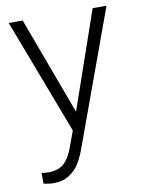

<svg xmlns="http://www.w3.org/2000/svg" viewBox="-84 -587 644 860"><g transform="rotate(-10 238.0 -157.0)"><path d="M460.9 -528.3 237.3 85Q224.6 119.1 208.7 146Q192.9 172.9 163.3 193.1Q133.8 213.4 89.4 213.4Q80.1 213.4 65.7 211.4Q51.3 209.5 44.4 207V158.2Q49.3 159.7 58.8 160.6Q68.4 161.6 74.2 161.6Q120.1 161.6 146.2 138.4Q172.4 115.2 189.5 65.9L215.3 -4.4L16.1 -528.3H79.6L244.1 -84.5L397.9 -528.3Z"/></g></svg>

Font: Heebo Light
Style: Regular
Weight: 300
Designer: Oded Ezer
Foundry: Meir Sadan
Version: Version 2.001; ttfautohint (v1.5.14-ce02) -l 8 -r 50 -G 200 